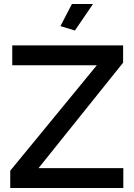

<svg xmlns="http://www.w3.org/2000/svg" viewBox="-20 -936 669 956"><path d="M338 -916 281 -806 353 -784 443 -916ZM594 0V-99H172L593 -624V-710H41V-611H462L31 -86V0Z"/></svg>

Font: RT Raleway SemiBold
Style: Regular
Weight: 400
Designer: Matt McInerney, Pablo Impallari, Rodrigo Fuenzalida — Edited by Milan Moffatt in April 2016
Foundry: Matt McInerney, Pablo Impallari, Rodrigo Fuenzalida — Edited by Milan Moffatt in April 2016
Version: Version 3.001